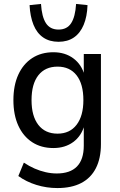

<svg xmlns="http://www.w3.org/2000/svg" viewBox="-20 -765 607 974"><path d="M271 189Q216 189 164.5 173Q113 157 73 128L101 60Q128 78 155.5 90Q183 102 211.5 108.5Q240 115 268 115Q336 115 370.5 79.5Q405 44 405 -26V-129H408Q393 -75 351.5 -44.5Q310 -14 251 -14Q189 -14 143.5 -43.5Q98 -73 73 -127.5Q48 -182 48 -257Q48 -332 73 -386.5Q98 -441 143.5 -470.5Q189 -500 251 -500Q310 -500 352 -469Q394 -438 409 -383H405V-491H492V-34Q492 38 466.5 88Q441 138 392 163.5Q343 189 271 189ZM272 -87Q334 -87 368.5 -132Q403 -177 403 -257Q403 -339 368.5 -383Q334 -427 272 -427Q209 -427 174.5 -383Q140 -339 140 -257Q140 -176 174.5 -131.5Q209 -87 272 -87ZM277 -553Q231 -553 199 -575Q167 -597 150 -639Q133 -681 130 -739L188 -745Q192 -680 213 -647.5Q234 -615 277 -615Q320 -615 341 -647.5Q362 -680 366 -745L424 -739Q422 -681 404.5 -639Q387 -597 355 -575Q323 -553 277 -553Z"/></svg>

Font: Nunito Sans 10pt SemiCondensed Medium
Style: Regular
Weight: 500
Width: 4
Designer: Vernon Adams
Foundry: Vernon Adams
Version: Version 3.101;gftools[0.9.27]